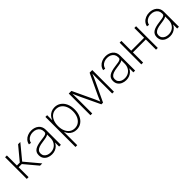

<svg xmlns="http://www.w3.org/2000/svg" viewBox="275 -1823 3312 3312"><g transform="rotate(-45 1931.5 -166.5)"><path d="M75.7 0V-529.3H119.1V-284.2H189L393.1 -529.3H447.3L230.5 -267.1L454.1 0H399.4L195.8 -242.7H119.1V0Z M684.6 9.8Q637.7 9.8 597.7 -7.6Q557.6 -24.9 533.7 -59.3Q509.8 -93.8 509.8 -144.5Q509.8 -179.7 522.7 -205.1Q535.6 -230.5 561.5 -248.3Q587.4 -266.1 626.7 -277.3Q666 -288.6 719.2 -295.4Q764.2 -301.3 796.6 -306.6Q829.1 -312 846.9 -322.8Q864.7 -333.5 864.7 -354.5V-370.1Q864.7 -408.2 846.7 -436.5Q828.6 -464.8 795.9 -481Q763.2 -497.1 719.7 -497.1Q678.7 -497.1 645.8 -482.9Q612.8 -468.8 592.3 -444.1Q571.8 -419.4 566.4 -388.2L523.4 -395Q531.2 -438 558.6 -470Q585.9 -502 627.9 -519.5Q669.9 -537.1 719.2 -537.1Q758.8 -537.1 793 -525.6Q827.1 -514.2 853 -492.7Q878.9 -471.2 893.3 -439.9Q907.7 -408.7 907.7 -369.1V0H864.7V-96.7H862.3Q849.1 -66.9 824.2 -42.7Q799.3 -18.6 764.2 -4.4Q729 9.8 684.6 9.8ZM689 -30.8Q740.7 -30.8 780.3 -53.5Q819.8 -76.2 842.3 -117.4Q864.7 -158.7 864.7 -213.9V-293.9Q856 -286.6 841.8 -280.8Q827.6 -274.9 808.8 -270.8Q790 -266.6 767.6 -263.2Q745.1 -259.8 720.7 -256.3Q662.6 -249 625.7 -235.1Q588.9 -221.2 571 -198.7Q553.2 -176.3 553.2 -143.1Q553.2 -107.4 571.3 -82.3Q589.4 -57.1 620.1 -43.9Q650.9 -30.8 689 -30.8Z M1059.1 204.1V-529.3H1101.6V-408.7H1104.5Q1116.7 -445.3 1142.3 -474.1Q1168 -502.9 1204.8 -520Q1241.7 -537.1 1286.6 -537.1Q1352.1 -537.1 1401.9 -502.7Q1451.7 -468.3 1480 -406.5Q1508.3 -344.7 1508.3 -263.7Q1508.3 -182.6 1480.2 -120.8Q1452.1 -59.1 1402.3 -24.7Q1352.5 9.8 1286.6 9.8Q1241.7 9.8 1205.3 -7.1Q1168.9 -23.9 1143.3 -53Q1117.7 -82 1104.5 -118.2H1102.5V204.1ZM1282.2 -30.8Q1336.9 -30.8 1377.9 -60.1Q1418.9 -89.4 1441.9 -141.8Q1464.8 -194.3 1464.8 -264.2Q1464.8 -333.5 1441.9 -386Q1418.9 -438.5 1377.9 -467.5Q1336.9 -496.6 1282.2 -496.6Q1227.1 -496.6 1186.3 -467.3Q1145.5 -438 1123.3 -385.7Q1101.1 -333.5 1101.1 -264.2Q1101.1 -194.8 1123.3 -142.3Q1145.5 -89.8 1186.3 -60.3Q1227.1 -30.8 1282.2 -30.8Z M1628.9 0V-529.3H1693.8L1870.6 -153.3Q1877.9 -137.7 1884.5 -122.3Q1891.1 -106.9 1897.2 -92.3Q1903.3 -77.6 1909.4 -63.2Q1915.5 -48.8 1921.4 -34.2H1910.6Q1916.5 -48.8 1922.6 -63.2Q1928.7 -77.6 1934.6 -92.3Q1940.4 -106.9 1947 -122.3Q1953.6 -137.7 1960.9 -153.3L2137.7 -529.3H2202.6V0H2159.2V-349.6Q2159.2 -370.1 2159.4 -389.4Q2159.7 -408.7 2159.7 -427Q2159.7 -445.3 2159.9 -464.1Q2160.2 -482.9 2160.2 -502H2167Q2156.7 -476.1 2146.2 -451.7Q2135.7 -427.2 2125 -402.3Q2114.3 -377.4 2101.6 -350.1L1936 0H1895.5L1729.5 -350.1Q1717.3 -377.4 1706.1 -402.1Q1694.8 -426.8 1684.6 -451.4Q1674.3 -476.1 1663.6 -502H1670.9Q1671.4 -483.4 1671.6 -464.8Q1671.9 -446.3 1671.9 -427.7Q1671.9 -409.2 1672.1 -389.6Q1672.4 -370.1 1672.4 -349.6V0Z M2495.6 9.8Q2448.7 9.8 2408.7 -7.6Q2368.7 -24.9 2344.7 -59.3Q2320.8 -93.8 2320.8 -144.5Q2320.8 -179.7 2333.7 -205.1Q2346.7 -230.5 2372.6 -248.3Q2398.4 -266.1 2437.7 -277.3Q2477.1 -288.6 2530.3 -295.4Q2575.2 -301.3 2607.7 -306.6Q2640.1 -312 2658 -322.8Q2675.8 -333.5 2675.8 -354.5V-370.1Q2675.8 -408.2 2657.7 -436.5Q2639.6 -464.8 2606.9 -481Q2574.2 -497.1 2530.8 -497.1Q2489.7 -497.1 2456.8 -482.9Q2423.8 -468.8 2403.3 -444.1Q2382.8 -419.4 2377.4 -388.2L2334.5 -395Q2342.3 -438 2369.6 -470Q2397 -502 2439 -519.5Q2481 -537.1 2530.3 -537.1Q2569.8 -537.1 2604 -525.6Q2638.2 -514.2 2664.1 -492.7Q2689.9 -471.2 2704.3 -439.9Q2718.8 -408.7 2718.8 -369.1V0H2675.8V-96.7H2673.3Q2660.2 -66.9 2635.3 -42.7Q2610.4 -18.6 2575.2 -4.4Q2540 9.8 2495.6 9.8ZM2500 -30.8Q2551.8 -30.8 2591.3 -53.5Q2630.9 -76.2 2653.3 -117.4Q2675.8 -158.7 2675.8 -213.9V-293.9Q2667 -286.6 2652.8 -280.8Q2638.7 -274.9 2619.9 -270.8Q2601.1 -266.6 2578.6 -263.2Q2556.2 -259.8 2531.7 -256.3Q2473.6 -249 2436.8 -235.1Q2399.9 -221.2 2382.1 -198.7Q2364.3 -176.3 2364.3 -143.1Q2364.3 -107.4 2382.3 -82.3Q2400.4 -57.1 2431.2 -43.9Q2461.9 -30.8 2500 -30.8Z M3241.7 -290.5V-249H2901.4V-290.5ZM2913.6 -529.3V0H2870.1V-529.3ZM3271.5 -529.3V0H3228.5V-529.3Z M3564.5 9.8Q3517.6 9.8 3477.5 -7.6Q3437.5 -24.9 3413.6 -59.3Q3389.6 -93.8 3389.6 -144.5Q3389.6 -179.7 3402.6 -205.1Q3415.5 -230.5 3441.4 -248.3Q3467.3 -266.1 3506.6 -277.3Q3545.9 -288.6 3599.1 -295.4Q3644 -301.3 3676.5 -306.6Q3709 -312 3726.8 -322.8Q3744.6 -333.5 3744.6 -354.5V-370.1Q3744.6 -408.2 3726.6 -436.5Q3708.5 -464.8 3675.8 -481Q3643.1 -497.1 3599.6 -497.1Q3558.6 -497.1 3525.6 -482.9Q3492.7 -468.8 3472.2 -444.1Q3451.7 -419.4 3446.3 -388.2L3403.3 -395Q3411.1 -438 3438.5 -470Q3465.8 -502 3507.8 -519.5Q3549.8 -537.1 3599.1 -537.1Q3638.7 -537.1 3672.9 -525.6Q3707 -514.2 3732.9 -492.7Q3758.8 -471.2 3773.2 -439.9Q3787.6 -408.7 3787.6 -369.1V0H3744.6V-96.7H3742.2Q3729 -66.9 3704.1 -42.7Q3679.2 -18.6 3644 -4.4Q3608.9 9.8 3564.5 9.8ZM3568.8 -30.8Q3620.6 -30.8 3660.2 -53.5Q3699.7 -76.2 3722.2 -117.4Q3744.6 -158.7 3744.6 -213.9V-293.9Q3735.8 -286.6 3721.7 -280.8Q3707.5 -274.9 3688.7 -270.8Q3669.9 -266.6 3647.5 -263.2Q3625 -259.8 3600.6 -256.3Q3542.5 -249 3505.6 -235.1Q3468.8 -221.2 3450.9 -198.7Q3433.1 -176.3 3433.1 -143.1Q3433.1 -107.4 3451.2 -82.3Q3469.2 -57.1 3500 -43.9Q3530.8 -30.8 3568.8 -30.8Z"/></g></svg>

Font: Inter 24pt ExtraLight
Style: Regular
Weight: 250
Designer: Rasmus Andersson
Foundry: rsms
Version: Version 4.001;git-66647c0bb